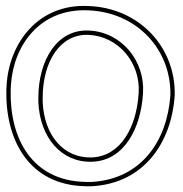

<svg xmlns="http://www.w3.org/2000/svg" viewBox="-20 -625 634 666"><path d="M2 -314C-2 -140 80 17 276 21H300C480 10 574 -130 586 -292C591 -461 463 -597 289 -604C112 -614 12 -475 3 -331C3 -325 2 -320 2 -314ZM17 -314C17 -318 18 -324 18 -331C27 -470 121 -598 288 -589C455 -582 575 -453 571 -293C559 -135 470 -5 300 6H276C91 2 13 -144 17 -314ZM113 -272C118 -147 194 -60 300 -64C412 -68 469 -182 476 -301C484 -414 401 -514 289 -519C178 -525 113 -416 113 -285ZM128 -272V-285C128 -413 190 -509 288 -504C391 -499 468 -407 461 -302C454 -185 399 -83 299 -79C203 -75 133 -153 128 -272Z"/></svg>

Font: Snowfall
Style: BlkOl
Weight: 900
Designer: Jasper
Foundry: Cannot Into Space Fonts
Version: Version 0.9